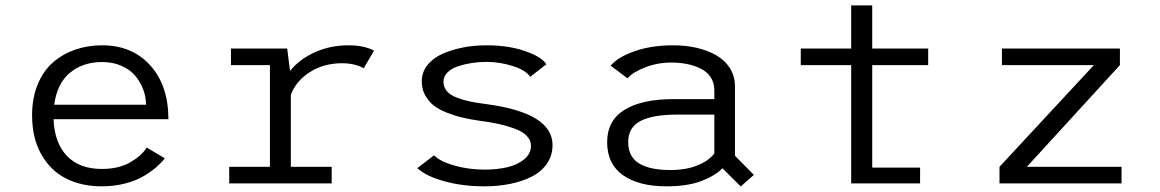

<svg xmlns="http://www.w3.org/2000/svg" viewBox="-20 -680 4300 712"><path d="M591 -93Q579.5 -77.5 561 -61.2Q542.5 -45 514.2 -27.8Q486 -10.5 444.8 0.2Q403.5 11 357.5 11Q283 11 225.5 -17.8Q168 -46.5 133.5 -107Q99 -167.5 99 -252.5Q99 -316.5 119.8 -367Q140.5 -417.5 176.8 -448.8Q213 -480 259.2 -496Q305.5 -512 358.5 -512Q470 -512 537.2 -437.5Q604.5 -363 604.5 -238H178.5Q182 -150 228.2 -101.8Q274.5 -53.5 357.5 -53.5Q421 -53.5 463.8 -78.5Q506.5 -103.5 524 -133ZM359 -450Q287.5 -450 239.5 -410.2Q191.5 -370.5 181 -291.5H521.5Q521.5 -320 511.5 -347.2Q501.5 -374.5 482.5 -397.8Q463.5 -421 431.2 -435.5Q399 -450 359 -450Z M1058.5 -61.5H1210V0H830V-61.5H981V-438.5H836.5V-500H1045L1055.5 -417Q1090.5 -460.5 1147.5 -486.2Q1204.5 -512 1272.5 -512Q1330.5 -512 1367 -492L1328.5 -426.5Q1320 -433 1298.2 -439.2Q1276.5 -445.5 1248.5 -445.5Q1180.5 -445.5 1129 -412.5Q1077.5 -379.5 1058.5 -328.5Z M1776 11Q1695.5 11 1627.8 -7.8Q1560 -26.5 1527.5 -56.5L1589.5 -104Q1613 -80.5 1665.8 -65.8Q1718.5 -51 1777.5 -51Q1824 -51 1861.8 -60Q1899.5 -69 1924.2 -89.5Q1949 -110 1949 -139.5Q1949 -160 1933.2 -176.2Q1917.5 -192.5 1888.8 -203Q1860 -213.5 1829.5 -220.2Q1799 -227 1760 -232Q1724.5 -237 1695.8 -243.8Q1667 -250.5 1637.5 -262Q1608 -273.5 1588.5 -288.8Q1569 -304 1556.5 -326.8Q1544 -349.5 1544 -378Q1544 -412 1565 -438.5Q1586 -465 1621 -480.5Q1656 -496 1697.5 -504Q1739 -512 1784.5 -512Q1866.5 -512 1928.2 -490.2Q1990 -468.5 2006 -441.5L1946 -395Q1931 -419 1882.5 -434.8Q1834 -450.5 1784 -450.5Q1757 -450.5 1730.5 -446.5Q1704 -442.5 1679.2 -434.5Q1654.5 -426.5 1639.5 -411.5Q1624.5 -396.5 1624.5 -377Q1624.5 -357 1637 -342.2Q1649.5 -327.5 1673.5 -318.2Q1697.5 -309 1723.8 -303.5Q1750 -298 1786.5 -293.5Q2029 -260.5 2029 -142Q2029 -103.5 2008.5 -73.5Q1988 -43.5 1952.8 -25.5Q1917.5 -7.5 1872.5 1.8Q1827.5 11 1776 11Z M2727 11.5 2659 -56Q2632.5 -28.5 2581.2 -8.8Q2530 11 2451.5 11Q2348.5 11 2290 -30.5Q2231.5 -72 2231.5 -153Q2231.5 -232.5 2295.5 -272.5Q2359.5 -312.5 2479 -312.5H2629V-345Q2629 -372.5 2615.8 -393Q2602.5 -413.5 2579.2 -425.2Q2556 -437 2528.2 -442.5Q2500.5 -448 2468.5 -448Q2418.5 -448 2372.5 -430.2Q2326.5 -412.5 2307 -389.5L2244.5 -436.5Q2270.5 -468 2333 -490Q2395.5 -512 2476.5 -512Q2522.5 -512 2563 -502.8Q2603.5 -493.5 2635.8 -475.2Q2668 -457 2686.8 -427.2Q2705.5 -397.5 2705.5 -359.5V-102.5L2775.5 -31.5ZM2467 -49.5Q2524 -49.5 2566.5 -66.8Q2609 -84 2629 -111V-255H2490.5Q2400.5 -255 2355 -231.2Q2309.5 -207.5 2309.5 -153Q2309.5 -124 2321.2 -103.2Q2333 -82.5 2355 -71Q2377 -59.5 2404.2 -54.5Q2431.5 -49.5 2467 -49.5Z M3214.5 -58.5H3392V0H3136.5V-438.5H2949.5V-500H3136.5V-660H3214.5V-500H3422V-438.5H3214.5Z M3788 -61.5H4139V0H3686.5V-61.5L4036.5 -438.5H3695.5V-500H4133V-438.5Z"/></svg>

Font: League Mono Light
Style: Regular
Weight: 300
Width: 6
Designer: Tyler Finck
Foundry: The League of Moveable Type / Tyler Finck
Version: Version 2.210